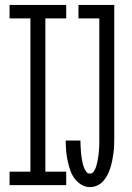

<svg xmlns="http://www.w3.org/2000/svg" viewBox="-20 -755 540 783"><path d="M19 0V-55H104V-680H19V-735H250V-680H165V-55H250V0ZM347 8Q327 8 310 -3Q293 -14 282 -30Q271 -46 265 -65Q259 -84 255 -103.5Q251 -123 249.5 -142.5Q248 -162 248 -181V-182H308Q308 -172 308.5 -163Q309 -154 309.5 -144.5Q310 -135 311 -126Q312 -117 313.5 -108Q315 -99 317 -90Q319 -81 322.5 -72Q326 -63 331.5 -55Q337 -47 347 -47Q357 -47 363 -56.5Q369 -66 372 -75.5Q375 -85 377 -95Q379 -105 380.5 -114.5Q382 -124 383 -134.5Q384 -145 384.5 -155Q385 -165 385 -175Q385 -185 385 -195V-680H300V-735H446V-195Q446 -179 445.5 -163.5Q445 -148 443 -132.5Q441 -117 438 -102Q435 -87 430.5 -72Q426 -57 419 -43Q412 -29 401.5 -17Q391 -5 376.5 1.5Q362 8 347 8Z"/></svg>

Font: Iosevka Custom Light
Style: Regular
Weight: 300
Monospace: yes
Designer: Belleve Invis
Foundry: Belleve Invis
Version: Version 27.3.5